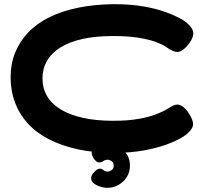

<svg xmlns="http://www.w3.org/2000/svg" viewBox="-20 -717 973 922"><path d="M526 17Q432 17 354 0Q276 -17 215.5 -48Q155 -79 114.5 -123Q74 -167 52.5 -223.5Q31 -280 31 -346Q31 -410 52.5 -463.5Q74 -517 115 -560.5Q156 -604 216.5 -634Q277 -664 355 -680Q433 -696 528 -697Q610 -697 673 -685.5Q736 -674 782 -656.5Q828 -639 858 -621Q880 -607 894 -590Q908 -573 908 -559Q909 -550 904 -536.5Q899 -523 890 -511Q877 -492 860.5 -479.5Q844 -467 831 -467Q823 -467 809.5 -473Q796 -479 781 -489Q764 -502 731 -514.5Q698 -527 646.5 -535.5Q595 -544 523 -544Q440 -544 376.5 -530Q313 -516 270 -489Q227 -462 205.5 -424.5Q184 -387 184 -341Q184 -294 205.5 -256.5Q227 -219 270 -192.5Q313 -166 376.5 -151.5Q440 -137 523 -137Q594 -137 645 -146Q696 -155 730.5 -168.5Q765 -182 785 -195Q799 -204 811 -209.5Q823 -215 831 -215Q845 -215 861 -202.5Q877 -190 889 -169Q898 -155 903 -141.5Q908 -128 907 -119Q907 -106 893.5 -89.5Q880 -73 857 -59Q828 -41 782.5 -24Q737 -7 673 5Q609 17 526 17ZM496 185Q469 185 443.5 172Q418 159 418 140Q417 127 427 115Q438 103 445 98Q452 93 459 93Q469 93 477 100Q485 107 497 107Q506 107 516 100Q526 93 526 79Q526 64 516 57Q506 50 497 50Q485 50 476.5 56.5Q468 63 458 63Q448 63 440.5 56Q433 49 428 41Q424 33 422 27.5Q420 22 420 16Q420 4 432.5 -6Q445 -16 462.5 -21.5Q480 -27 497 -27Q520 -27 545 -14.5Q570 -2 587 21Q604 44 604 78Q604 109 589 133Q574 157 549 171Q524 185 496 185Z"/></svg>

Font: Fredoka Expanded SemiBold
Style: Regular
Weight: 600
Width: 7
Designer: Ben Nathan
Foundry: Milena B. Brandão, Ben Nathan
Version: Version 2.001